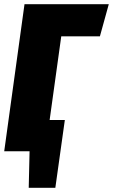

<svg xmlns="http://www.w3.org/2000/svg" viewBox="-28 -716 535 909"><path d="M445 -544H262L207 -148H279L234 173H108L112 0H-8L88 -696H487Z"/></svg>

Font: Fira Sans Extra Condensed Black
Style: Italic
Weight: 900
Width: 3
Italic angle: -8°
Designer: Carrois Corporate & Edenspiekermann AG
Foundry: Carrois Corporate GbR & Edenspiekermann AG
Version: Version 4.203